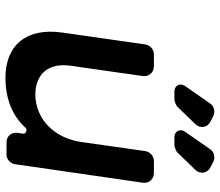

<svg xmlns="http://www.w3.org/2000/svg" viewBox="-70 -720 794 693"><g transform="rotate(90 326.5 -373.0)"><path d="M364 -616 427 -681C445 -699 440 -726 417 -737L397 -747C382 -754 362 -749 353 -735L289 -643C278 -626 289 -606 309 -606H339C344 -606 360 -612 364 -616ZM474 -606H504C509 -606 525 -612 529 -616L592 -681C610 -699 605 -726 582 -737L562 -747C547 -754 527 -749 518 -735L454 -643C443 -626 454 -606 474 -606ZM604 -532H560C543 -532 528 -518 525 -502L492 -270C479 -177 414 -106 322 -104C245 -104 205 -153 217 -233L254 -492C257 -514 241 -532 219 -532H175C158 -532 143 -518 140 -502L97 -201C79 -74 140 4 262 4C334 3 396 -19 441 -69C448 -76 463 -70 462 -61L459 -40C456 -18 471 0 493 0H538C554 0 570 -14 572 -30L639 -492C642 -514 626 -532 604 -532Z"/></g></svg>

Font: Trueno
Style: RoundIt
Weight: 400
Designer: Julieta Ulanovsky, Jasper
Foundry: Julieta Ulanovsky, Cannot Into Space Fonts
Version: Version 3.001